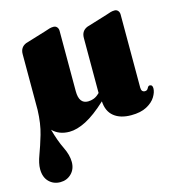

<svg xmlns="http://www.w3.org/2000/svg" viewBox="-110 -547 790 854"><g transform="rotate(-15 285.0 -120.0)"><path d="M446 11.5Q396 11.5 366.8 -12Q337.5 -35.5 335 -82Q281 -32 238.5 -10.2Q196 11.5 161.5 11.5Q113.5 11.5 84 -18.5Q99 36.5 117.5 74Q136 111.5 136 143.5Q136 176.5 115.2 197Q94.5 217.5 64.5 217.5Q33 217.5 12.2 196.5Q-8.5 175.5 -8.5 138.5Q-8.5 112 5 76Q18.5 40 32.8 -8.2Q47 -56.5 49 -119.5V-122V-376Q49 -408 77.5 -419.5L171 -448Q185.5 -453 194 -455.5Q202.5 -458 212.5 -458Q222.5 -458 228.5 -451Q234.5 -444 234.5 -433.5V-155.5Q234.5 -97.5 276 -97.5Q289.5 -97.5 302.8 -102.5Q316 -107.5 328 -119.5L330.5 -121.5V-375Q330.5 -408 359.5 -419.5L452.5 -448Q467 -453 475.5 -455.5Q484 -458 494 -458Q503.5 -458 509.5 -451Q515.5 -444 515.5 -433.5V-97Q515.5 -76 532.5 -76Q542.5 -76 547.2 -85.8Q552 -95.5 558 -95.5Q571.5 -95.5 571.5 -79Q571.5 -61 558.5 -39.8Q545.5 -18.5 517.5 -3.5Q489.5 11.5 446 11.5Z"/></g></svg>

Font: Fraunces 144pt Soft Black
Style: Regular
Weight: 900
Version: Version 1.000;[b76b70a41]